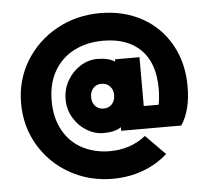

<svg xmlns="http://www.w3.org/2000/svg" viewBox="-50 -622 866 795"><g transform="rotate(-5 383.0 -224.0)"><path d="M439 -90Q414 -72 366 -72Q329 -72 295.5 -92.5Q262 -113 241.5 -148Q221 -183 221 -224Q221 -267 241.5 -302.5Q262 -338 295.5 -359Q329 -380 366 -380Q414 -380 439 -362V-372H541V-169H603Q609 -201 609 -235Q609 -342 553 -397.5Q497 -453 397 -453Q329 -453 276 -426Q223 -399 193 -347Q163 -295 163 -223Q163 -153 191.5 -101Q220 -49 271 -22Q322 5 386 5Q471 5 535 -45L616 37Q570 78 511.5 99Q453 120 388 120Q290 120 209.5 74.5Q129 29 82.5 -49.5Q36 -128 36 -224Q36 -320 83.5 -398.5Q131 -477 213 -522.5Q295 -568 394 -568Q492 -568 568 -526Q644 -484 686.5 -408Q729 -332 729 -234Q729 -136 689 -75H439ZM423 -225Q423 -247 409.5 -261.5Q396 -276 375 -276Q353 -276 340 -261.5Q327 -247 327 -225Q327 -202 340 -187.5Q353 -173 375 -173Q397 -173 410 -188Q423 -203 423 -225Z"/></g></svg>

Font: Outfit Extra Bold
Style: Regular
Weight: 800
Designer: Rodrigo Fuenzalida
Foundry: fragTYPE
Version: Version 1.000